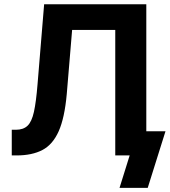

<svg xmlns="http://www.w3.org/2000/svg" viewBox="-20 -748 816 924"><path d="M36.6 0V-123.5H56.2Q92.3 -123.5 112.5 -142.8Q132.8 -162.1 143.3 -209.7Q153.8 -257.3 160.6 -341.8L192.4 -727.5H684.1V0H534.7V-604H327.1L301.3 -295.4Q291 -180.7 262.5 -116.5Q233.9 -52.2 184.1 -26.1Q134.3 0 59.6 0ZM555.2 156.2 604 0H564V-116.2H776.4L690.9 156.2Z"/></svg>

Font: Inter-Bold
Style: Bold
Weight: 700
Designer: Rasmus Andersson
Foundry: rsms
Version: Version 4.000;git-a52131595